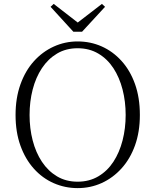

<svg xmlns="http://www.w3.org/2000/svg" viewBox="-20 -952 799 987"><path d="M256 -932 403 -818H356L504 -932L520 -917L402 -789H357L240 -917ZM379 15Q314 15 256 -10.5Q198 -36 154 -85Q110 -134 85 -203.5Q60 -273 60 -361Q60 -448 85 -518Q110 -588 154 -637Q198 -686 256 -712.5Q314 -739 379 -739Q445 -739 502.5 -713.5Q560 -688 604.5 -639Q649 -590 674 -520Q699 -450 699 -361Q699 -274 674 -204.5Q649 -135 604.5 -86Q560 -37 502.5 -11Q445 15 379 15ZM379 -18Q439 -18 485.5 -45.5Q532 -73 563 -120.5Q594 -168 610 -230Q626 -292 626 -361Q626 -430 610 -492Q594 -554 563 -601.5Q532 -649 485.5 -676.5Q439 -704 379 -704Q319 -704 273 -676.5Q227 -649 195.5 -601.5Q164 -554 148 -492Q132 -430 132 -361Q132 -292 148 -230Q164 -168 195.5 -120.5Q227 -73 273 -45.5Q319 -18 379 -18Z"/></svg>

Font: Noto Serif SC ExtraLight
Style: Regular
Weight: 200
Designer: Ryoko NISHIZUKA 西塚涼子 (kana & ideographs); Frank Grießhammer (Latin, Greek & Cyrillic); Wenlong ZHANG 张文龙 (bopomofo); San
Foundry: Adobe
Version: Version 2.002-H1;hotconv 1.1.0;makeotfexe 2.6.0